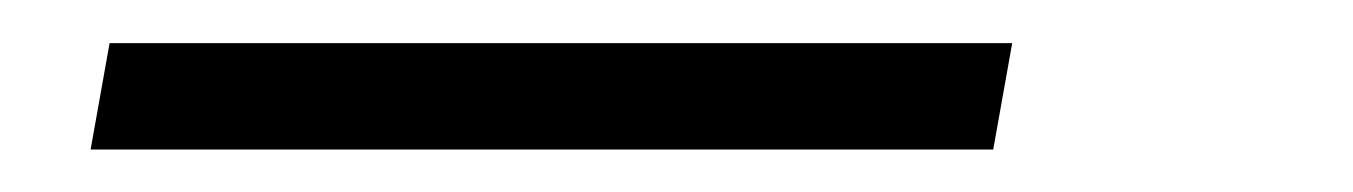

<svg xmlns="http://www.w3.org/2000/svg" viewBox="-20 -20 627 89"><path d="M440.4 49.3H22L30.8 0H449.2Z"/></svg>

Font: TypoPRO Roboto Mono
Style: Italic
Weight: 300
Designer: Google
Version: Version 2.000986; 2015; ttfautohint (v1.3)